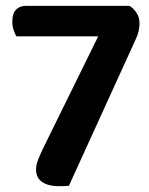

<svg xmlns="http://www.w3.org/2000/svg" viewBox="-20 -628 510 655"><path d="M422 -608Q436 -599 446 -584Q456 -569 456 -548Q456 -521 443 -494L215 6Q204 7 195 7Q186 7 178 7Q145 7 124 -7Q103 -21 103 -50Q103 -66 110.5 -84.5Q118 -103 130 -128L315 -504H36Q31 -512 26.5 -525.5Q22 -539 22 -554Q22 -582 34.5 -595Q47 -608 68 -608Z"/></svg>

Font: Baloo Bhai 2 SemiBold
Style: Regular
Weight: 600
Designer: Supriya Tembe, Noopur Datye and Ek Type
Foundry: Ek Type
Version: Version 1.640;PS 1.000;hotconv 16.6.51;makeotf.lib2.5.65220;